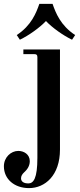

<svg xmlns="http://www.w3.org/2000/svg" viewBox="-72 -728 412 986"><path d="M14 -548 30 -524C76 -546 132 -586 164 -620C196 -586 252 -546 298 -524L314 -548C239 -597 214 -662 198 -708H130C114 -662 89 -597 14 -548ZM-52 126C-52 192 2 238 77 238C159 238 236 173 236 40V-474H48V-450H104C116 -450 120 -446 120 -434V82C120 189 100 214 73 214C58 214 36 209 36 188C36 176 42 166 53 156C63 147 81 128 81 100C81 64 50 47 22 47C-16 47 -52 80 -52 126Z"/></svg>

Font: Old Standard
Style: Bold
Weight: 700
Designer: Alexey Kryukov <alexios@thessalonica.org.ru>
Version: Version 2.0.2